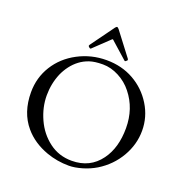

<svg xmlns="http://www.w3.org/2000/svg" viewBox="-161 -1078 1187 1236"><g transform="rotate(20 432.0 -460.0)"><path d="M442 -841Q441 -843 437 -846Q433 -849 432 -849Q431 -849 427.5 -846Q424 -843 422 -841L321 -745Q319 -743 316 -743Q313 -743 307 -748.5Q301 -754 301 -756.5Q301 -759 304 -764L420 -924Q423 -927 426 -930Q429 -933 432 -933Q436 -933 445 -923L566 -764Q569 -759 569 -756.5Q569 -754 562.5 -748.5Q556 -743 554 -743Q552 -743 550 -745ZM444 13Q364 13 291 -13Q191 -49 131 -120Q54 -210 54 -349Q54 -449 105 -531Q156 -613 246.5 -661Q337 -709 441.5 -709Q546 -709 628.5 -662.5Q711 -616 761 -535Q811 -454 811 -359.5Q811 -265 761.5 -180Q712 -95 626 -42Q583 -16 533 -1.5Q483 13 444 13ZM450 -23Q575 -23 645 -119Q708 -205 708 -339.5Q708 -474 630 -571Q593 -618 538.5 -646.5Q484 -675 428.5 -675Q373 -675 337.5 -663Q302 -651 273.5 -629.5Q245 -608 223 -579Q201 -550 186 -516Q156 -445 156 -364Q156 -283 192 -203.5Q228 -124 295 -73.5Q362 -23 450 -23Z"/></g></svg>

Font: Cardo
Style: Regular
Weight: 400
Designer: David J. Perry
Foundry: David J. Perry
Version: Version 1.0451